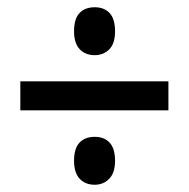

<svg xmlns="http://www.w3.org/2000/svg" viewBox="-20 -617 521 529"><path d="M241 -465Q215 -465 199.5 -481.5Q184 -498 184 -531Q184 -565 199 -581Q214 -597 241 -597Q267 -597 282 -581Q297 -565 297 -531Q297 -497 281 -481Q265 -465 241 -465ZM36 -313V-393H444V-313ZM241 -108Q215 -108 199.5 -124.5Q184 -141 184 -174Q184 -208 199 -224Q214 -240 241 -240Q267 -240 282 -224Q297 -208 297 -174Q297 -141 281 -124.5Q265 -108 241 -108Z"/></svg>

Font: Noto Sans Ethiopic Condensed Medium
Style: Regular
Weight: 500
Width: 3
Designer: Monotype Design Team
Foundry: Monotype Imaging Inc.
Version: Version 2.102; ttfautohint (v1.8.4.7-5d5b)